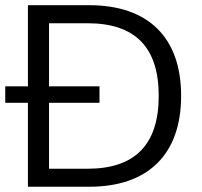

<svg xmlns="http://www.w3.org/2000/svg" viewBox="-21 -711 768 731"><path d="M85.3 0H318.6C542.2 0 668.6 -122.5 668.6 -346.1C668.6 -569.6 542.2 -691.2 318.6 -691.2H85.3ZM312.7 -68.6H165.7V-622.5H312.7C494.1 -622.5 583.3 -530.4 583.3 -346.1C583.3 -161.8 494.1 -68.6 312.7 -68.6ZM-1 -319.6H357.8V-382.4H-1Z"/></svg>

Font: LL Pando Sans
Style: Regular
Weight: 400
Designer: Joshua Smith
Foundry: Joshua Smith
Version: Version 1.000;Glyphs 3.2.1 (3258)